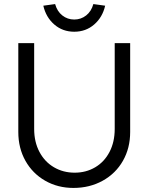

<svg xmlns="http://www.w3.org/2000/svg" viewBox="-20 -912 730 944"><path d="M70 -263V-700H148V-278Q148 -214 174 -165Q200 -116 245.5 -89.5Q291 -63 347 -63Q403 -63 448 -89.5Q493 -116 518.5 -165Q544 -214 544 -278V-700H620V-263Q620 -184 584.5 -121.5Q549 -59 485 -23.5Q421 12 341 12Q264 12 202 -23.5Q140 -59 105 -121.5Q70 -184 70 -263ZM193 -884 251 -892Q261 -856 286.5 -836Q312 -816 345 -816Q378 -816 403.5 -836Q429 -856 439 -892L497 -884Q484 -827 443 -791.5Q402 -756 345 -756Q288 -756 247 -791.5Q206 -827 193 -884Z"/></svg>

Font: Lexend HM
Style: Regular
Weight: 400
Designer: Bonnie Shaver-Troup, Thomas Jockin, Octavio Pardo
Foundry: Lexend
Version: Version 1.091